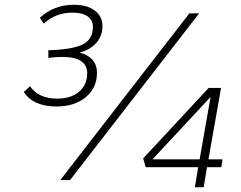

<svg xmlns="http://www.w3.org/2000/svg" viewBox="-20 -756 1013 806"><path d="M387 -450Q387 -387 340 -348Q293 -309 218 -309Q119 -309 80 -370L106 -394Q142 -342 220 -342Q278 -342 312 -371Q346 -400 346 -448Q346 -517 242 -517Q212 -517 183 -513V-545Q284 -548 327 -569.5Q370 -591 370 -643Q370 -672 347.5 -687.5Q325 -703 284 -703Q214 -703 164 -657L147 -681Q206 -736 290 -736Q345 -736 377.5 -712Q410 -688 410 -647Q410 -605 384.5 -576Q359 -547 314 -535Q346 -528 366.5 -506.5Q387 -485 387 -450ZM775 -700H816L274 0H233ZM812 -54H592L581 -91L856 -387H908L855 -87H914L909 -54H849L835 30H798ZM818 -87 864 -349 620 -87Z"/></svg>

Font: KoHo Light
Style: Italic
Weight: 300
Italic angle: -10°
Version: Version 1.000; ttfautohint (v1.6)